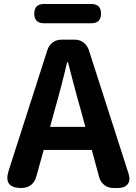

<svg xmlns="http://www.w3.org/2000/svg" viewBox="-20 -938 681 958"><path d="M85 0Q-4 0 23 -86L217 -690Q225 -713 243.5 -726.5Q262 -740 286 -740H354Q378 -740 396.5 -726Q415 -712 423 -689L621 -73Q632 -39 617.5 -19.5Q603 0 568 0H545Q520 0 501 -14.5Q482 -29 475 -53L438 -190H318H198L162 -60Q146 0 85 0ZM230 -305H318H406L384 -386Q370 -433 344 -532Q328 -596 319 -628H315Q287 -508 252 -386ZM199 -822Q151 -822 151 -870Q151 -918 199 -918H317H436Q484 -918 484 -870Q484 -822 436 -822Z"/></svg>

Font: GenSenRounded JP B
Style: Regular
Weight: 700
Version: Version 1.501;PS 1;hotconv 16.6.51;makeotf.lib2.5.65220